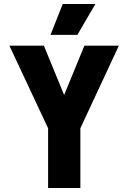

<svg xmlns="http://www.w3.org/2000/svg" viewBox="-20 -938 640 958"><path d="M220 0V-298L27 -710H199L300 -464L401 -710H573L381 -298V0ZM232 -764 293 -918H456L366 -764Z"/></svg>

Font: Geist Mono ExtraBold
Style: Regular
Weight: 800
Monospace: yes
Designer: Basement.studio, Andrés Briganti, Mateo Zaragoza
Foundry: Basement.studio, Vercel, Andrés Briganti, Guido Ferreyra, Mateo Zaragoza
Version: Version 1.500; ttfautohint (v1.8.4.7-5d5b)